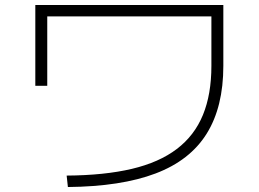

<svg xmlns="http://www.w3.org/2000/svg" viewBox="-20 -731 1040 772"><path d="M248 -25Q400 -26 510 -52Q620 -78 691 -132Q762 -186 796 -269Q830 -352 830 -466V-665H170V-386H122V-711H878V-466Q878 -301 811 -193.5Q744 -86 605.5 -33.5Q467 19 253 21Z"/></svg>

Font: M PLUS 1 Light
Style: Regular
Weight: 300
Designer: Coji Morishita
Foundry: UNDERFOREST DESIGN
Version: Version 1.001